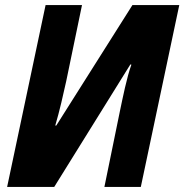

<svg xmlns="http://www.w3.org/2000/svg" viewBox="-20 -734 724 754"><path d="M8 0H193L492 -481L496 -480C478 -431 462 -350 451 -298L390 0H533L684 -714H500L201 -241H197C214 -298 229 -365 240 -415L302 -714H159Z"/></svg>

Font: Noto Sans Display SemiCondensed Extra
Style: Italic
Weight: 800
Width: 4
Italic angle: -12°
Designer: Monotype Design Team
Foundry: Monotype Imaging Inc.
Version: Version 1.900